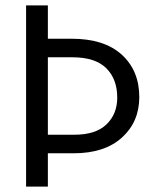

<svg xmlns="http://www.w3.org/2000/svg" viewBox="-20 -694 576 714"><path d="M158 -193H257Q336 -193 376 -231.5Q416 -270 416 -331Q416 -400 375 -440.5Q334 -481 249 -481H158ZM158 -550H246Q368 -550 433 -490.5Q498 -431 498 -333Q498 -241 433.5 -182.5Q369 -124 254 -124H158V0H77V-674H158Z"/></svg>

Font: Hind
Style: Regular
Weight: 400
Designer: Manushi Parikh, Satya Rajpurohit
Foundry: Indian Type Foundry
Version: Version 2.000;PS 1.0;hotconv 1.0.79;makeotf.lib2.5.61930